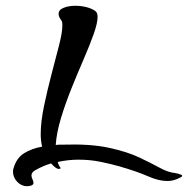

<svg xmlns="http://www.w3.org/2000/svg" viewBox="-20 -567 651 665"><path d="M74 78Q54 78 39.5 62.5Q25 47 25 28Q25 22 26 19Q36 -19 63 -36Q90 -53 126 -59Q121 -79 121 -102Q121 -145 132.5 -200Q144 -255 158.5 -310Q173 -365 184.5 -410Q196 -455 196 -479Q196 -493 192 -497Q183 -509 183 -519Q183 -533 200.5 -540Q218 -547 241 -547Q260 -547 278.5 -542.5Q297 -538 310 -529Q318 -523 318 -509Q318 -487 304.5 -449Q291 -411 270 -362.5Q249 -314 228 -262Q207 -210 191.5 -159Q176 -108 173 -65Q180 -66 186.5 -66Q193 -66 200 -66Q292 -69 355.5 -55.5Q419 -42 461.5 -22Q504 -2 533 14Q562 30 585 32Q611 37 611 42Q611 45 604 48Q582 60 560 60Q530 60 492.5 43.5Q455 27 393 9Q365 1 328.5 -6.5Q292 -14 252 -14Q234 -14 216 -12Q198 -10 180 -6Q183 6 189 13Q192 18 183 18Q174 18 157 -1Q132 6 103 22Q89 30 89 40Q89 47 92.5 54Q96 61 96 67Q96 73 87 76Q79 78 74 78Z"/></svg>

Font: Grechen Fuemen
Style: Regular
Weight: 400
Designer: Robert E. Leuschke
Foundry: Robert E. Leuschke
Version: Version 1.010; ttfautohint (v1.8.3)